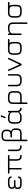

<svg xmlns="http://www.w3.org/2000/svg" viewBox="2799 -3565 966 6604"><g transform="rotate(-90 3282.0 -263.0)"><path d="M260.5 0Q168.5 0 124.8 -30.5Q81 -61 80.5 -129L80 -144.5Q80 -190 95.5 -210.2Q111 -230.5 140 -239Q111 -251 99.8 -272.5Q88.5 -294 88.5 -332.5V-346.5Q88.5 -384 105.8 -412.5Q123 -441 162.8 -456.8Q202.5 -472.5 269 -472.5H358.5Q432 -472.5 470.8 -447.8Q509.5 -423 517 -370Q518.5 -356.5 511.2 -349.5Q504 -342.5 491 -342.5Q479 -342.5 473 -348.8Q467 -355 464 -367Q458.5 -396 434.5 -408.2Q410.5 -420.5 358.5 -420.5H264.5Q199 -420.5 169.8 -401.8Q140.5 -383 141 -342.5V-326Q141 -300 154 -287.2Q167 -274.5 188.5 -270.5Q210 -266.5 236.5 -266.5H364.5Q390.5 -266.5 390.5 -240.5Q390.5 -214 364.5 -214H234.5Q192.5 -214 170.8 -207.5Q149 -201 141.2 -185.2Q133.5 -169.5 133.5 -141V-129Q133.5 -86.5 163.2 -69.5Q193 -52.5 260.5 -52.5H358.5Q410.5 -52.5 434.5 -64.5Q458.5 -76.5 464 -106Q467 -118 473 -124.2Q479 -130.5 491 -130.5Q504 -130.5 511.2 -123.2Q518.5 -116 517 -103Q509.5 -50 470.8 -25Q432 0 358.5 0Z M610.5 -446.5Q610.5 -472.5 637 -472.5H1227Q1253 -472.5 1253 -446.5Q1253 -420 1227 -420H1108.5V-176.5Q1108.5 -106.5 1135.8 -79.5Q1163 -52.5 1231 -52.5Q1245.5 -52.5 1251.8 -46Q1258 -39.5 1258 -26.5Q1258 0 1231 0Q1141 0 1098.5 -42.5Q1056 -85 1056 -176.5V-420H806.5V-26.5Q806.5 0 780 0Q754 0 754 -26.5V-420H637Q610.5 -420 610.5 -446.5Z M1562.5 0Q1470.5 0 1428 -42.5Q1385.5 -85 1385.5 -176.5V-446.5Q1385.5 -472.5 1411.5 -472.5Q1438 -472.5 1438 -446.5V-176.5Q1438 -106.5 1465.2 -79.5Q1492.5 -52.5 1562.5 -52.5Q1577 -52.5 1583.2 -46Q1589.5 -39.5 1589.5 -26.5Q1589.5 0 1562.5 0Z M1726.5 173.5V-533.5Q1729.5 -589.5 1748.8 -625Q1768 -660.5 1807.2 -677Q1846.5 -693.5 1909.5 -693.5H1947.5Q2040 -693.5 2084 -650.8Q2128 -608 2128 -516V-510.5Q2128 -461 2113 -424.8Q2098 -388.5 2066 -368Q2102 -356 2124.8 -336.5Q2147.5 -317 2158.2 -286.2Q2169 -255.5 2169 -210.5V-180.5Q2169 -87 2125.8 -43.5Q2082.5 0 1989 0H1779V173.5Q1779 200 1753 200Q1726.5 200 1726.5 173.5ZM1779 -52.5H1989Q2060.5 -52.5 2088.5 -80.8Q2116.5 -109 2116.5 -180.5V-208.5Q2116.5 -256 2104.5 -283.8Q2092.5 -311.5 2064.5 -323.2Q2036.5 -335 1989 -335H1879.5Q1853 -335 1853 -361.5Q1853 -387.5 1879.5 -387.5H1943Q1990.5 -387.5 2019.8 -398.2Q2049 -409 2062.2 -436Q2075.5 -463 2075.5 -510.5V-516Q2075.5 -585.5 2047 -613.2Q2018.5 -641 1947.5 -641H1907.5Q1831.5 -641 1805.2 -617Q1779 -593 1779 -534Z M2533 -554Q2510.5 -563 2519 -586.5L2569 -709Q2578.5 -733.5 2601.5 -723Q2624 -714 2615.5 -690.5L2565 -567.5Q2556.5 -544 2533 -554ZM2329 -180.5V-292.5Q2329 -386 2372.5 -429.2Q2416 -472.5 2509.5 -472.5H2547.5Q2614.5 -472.5 2656 -454.5Q2697.5 -436.5 2719 -401.5V-446.5Q2719 -472.5 2745.5 -472.5Q2771.5 -472.5 2771.5 -446.5V-176.5Q2771.5 -129.5 2782.8 -103.2Q2794 -77 2812.2 -65.8Q2830.5 -54.5 2851.5 -52.5Q2866 -51 2872.2 -45.2Q2878.5 -39.5 2878.5 -26.5Q2878.5 0 2851.5 0Q2816.5 0 2792.2 -14Q2768 -28 2753.2 -49.8Q2738.5 -71.5 2732 -95Q2714.5 -49 2669.8 -24.5Q2625 0 2547.5 0H2509.5Q2416 0 2372.5 -43.5Q2329 -87 2329 -180.5ZM2381.5 -180.5Q2381.5 -109 2409.8 -80.8Q2438 -52.5 2509.5 -52.5H2547.5Q2625.5 -52.5 2672.2 -77.2Q2719 -102 2719 -152V-321Q2719 -371 2672.2 -395.5Q2625.5 -420 2547.5 -420H2509.5Q2438 -420 2409.8 -392Q2381.5 -364 2381.5 -292.5Z M3007.5 173.5V-292.5Q3007.5 -387 3051 -429.8Q3094.5 -472.5 3188 -472.5H3270Q3363.5 -472.5 3406.8 -429.2Q3450 -386 3450 -292.5V-180.5Q3450 -87 3406.8 -43.5Q3363.5 0 3270 0H3060V173.5Q3060 200 3034 200Q3007.5 200 3007.5 173.5ZM3060 -52.5H3270Q3341.5 -52.5 3369.5 -80.8Q3397.5 -109 3397.5 -180.5V-292.5Q3397.5 -364 3369.5 -392Q3341.5 -420 3270 -420H3188Q3140 -420 3112 -408.2Q3084 -396.5 3072 -368.5Q3060 -340.5 3060 -292.5Z M3614.5 -180.5V-446.5Q3614.5 -472.5 3640.5 -472.5Q3667 -472.5 3667 -446.5V-180.5Q3667 -109 3695.2 -80.8Q3723.5 -52.5 3794.5 -52.5H3854.5Q3926 -52.5 3954.2 -80.8Q3982.5 -109 3982.5 -180.5V-446.5Q3982.5 -472.5 4008.5 -472.5Q4035 -472.5 4035 -446.5V-180.5Q4035 -87 3991.5 -43.5Q3948 0 3854.5 0H3794.5Q3701 0 3657.8 -43.5Q3614.5 -87 3614.5 -180.5Z M4394 -20Q4388.5 -8 4380.5 -4Q4372.5 0 4362 0Q4340 0 4331 -20.5L4145.5 -436Q4135 -460.5 4160 -470Q4183.5 -480 4194 -456L4379 -42H4347L4544 -456.5Q4549.5 -468 4558.5 -471.5Q4567.5 -475 4579 -470Q4603.5 -459 4592.5 -435Z M4914.5 -420Q4888 -420 4888 -446.5Q4888 -472.5 4914.5 -472.5H5217Q5243 -472.5 5243 -446.5Q5243 -420 5217 -420ZM4880 0Q4786.5 0 4743 -43.2Q4699.5 -86.5 4699.5 -179.5V-292.5Q4699.5 -387 4743 -430.2Q4786.5 -473.5 4880 -472.5H4962Q5055.5 -472.5 5098.8 -429.2Q5142 -386 5142 -292.5V-180.5Q5142 -87 5098.8 -43.5Q5055.5 0 4962 0ZM4752 -179.5Q4752 -109 4780.2 -80.8Q4808.5 -52.5 4880 -52.5H4962Q5033.5 -52.5 5061.5 -80.8Q5089.5 -109 5089.5 -180.5V-292.5Q5089.5 -364 5061.5 -392Q5033.5 -420 4962 -420H4880Q4832 -420.5 4804 -408.5Q4776 -396.5 4764 -368.5Q4752 -340.5 4752 -292.5Z M5812.5 173.5Q5812.5 200 5786.5 200Q5760 200 5760 173.5V-292.5Q5760 -364 5731.8 -392Q5703.5 -420 5632.5 -420H5604.5Q5552.5 -420 5515.2 -409.2Q5478 -398.5 5457 -376.5Q5436 -354.5 5433 -321Q5432.5 -296.5 5408 -296.5Q5405 -296.5 5405.5 -320.5Q5413.5 -395 5464.5 -433.8Q5515.5 -472.5 5604.5 -472.5H5632.5Q5726 -472.5 5769.2 -429.2Q5812.5 -386 5812.5 -292.5ZM5432.5 -26.5Q5432.5 0 5406.5 0Q5380 0 5380 -26.5V-446.5Q5380 -472.5 5406.5 -472.5Q5432.5 -472.5 5432.5 -446.5Z M6192 -420Q6165.5 -420 6165.5 -446.5Q6165.5 -472.5 6192 -472.5H6494.5Q6520.5 -472.5 6520.5 -446.5Q6520.5 -420 6494.5 -420ZM6157.5 0Q6064 0 6020.5 -43.2Q5977 -86.5 5977 -179.5V-292.5Q5977 -387 6020.5 -430.2Q6064 -473.5 6157.5 -472.5H6239.5Q6333 -472.5 6376.2 -429.2Q6419.5 -386 6419.5 -292.5V-180.5Q6419.5 -87 6376.2 -43.5Q6333 0 6239.5 0ZM6029.5 -179.5Q6029.5 -109 6057.8 -80.8Q6086 -52.5 6157.5 -52.5H6239.5Q6311 -52.5 6339 -80.8Q6367 -109 6367 -180.5V-292.5Q6367 -364 6339 -392Q6311 -420 6239.5 -420H6157.5Q6109.5 -420.5 6081.5 -408.5Q6053.5 -396.5 6041.5 -368.5Q6029.5 -340.5 6029.5 -292.5Z"/></g></svg>

Font: Jura Light
Style: Regular
Weight: 400
Version: Version 5.106